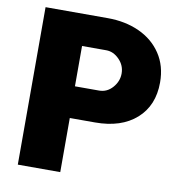

<svg xmlns="http://www.w3.org/2000/svg" viewBox="-83 -816 819 891"><g transform="rotate(10 327.0 -371.0)"><path d="M60 -742H353Q436 -742 502 -712Q568 -682 606 -625Q644 -568 644 -490Q644 -381 573 -318Q502 -255 379 -255H260V0H60ZM372 -404Q409 -404 435 -433.5Q461 -463 461 -500Q461 -538 433.5 -566Q406 -594 372 -594H258V-404Z"/></g></svg>

Font: Morrison Black
Style: Regular
Weight: 900
Designer: Pablo Impallari, Rodrigo Fuenzalida (Modified by Dan O. Williams)
Version: Version 0.03;June 6, 2019;FontCreator 11.5.0.2425 64-bit; tt